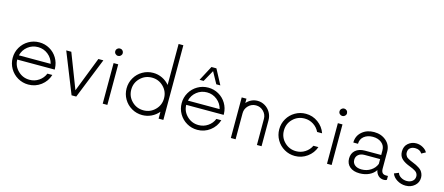

<svg xmlns="http://www.w3.org/2000/svg" viewBox="-57 -1598 5284 2285"><g transform="rotate(15 2585.0 -455.0)"><path d="M580.1 -257.3V-243.7H118.7Q120.6 -162.1 179.7 -105.5Q238.8 -48.8 321.3 -48.8Q384.3 -48.8 435.3 -83.5Q486.3 -118.2 508.8 -174.8H569.8Q544.9 -93.3 476.8 -41.7Q408.7 9.8 321.3 9.8Q250.5 9.8 190.7 -24.9Q130.9 -59.6 95.9 -119.4Q61 -179.2 61 -250Q61 -320.8 95.9 -380.6Q130.9 -440.4 190.7 -475.1Q250.5 -509.8 321.3 -509.8Q390.6 -509.8 449.2 -476.6Q507.8 -443.4 542.7 -385.5Q577.6 -327.6 580.1 -257.3ZM321.3 -451.2Q249.5 -451.2 195.3 -408.2Q141.1 -365.2 125 -297.4H516.1Q500 -364.3 445.6 -407.7Q391.1 -451.2 321.3 -451.2Z M1049.8 -500H1111.3L911.1 0H853.5L653.8 -500H716.3L882.3 -69.8Z M1266.1 -596.2Q1247.1 -596.2 1233.4 -609.4Q1219.7 -622.6 1219.7 -641.1Q1219.7 -660.6 1233.4 -674.1Q1247.1 -687.5 1266.1 -687.5Q1285.2 -687.5 1298.6 -674.1Q1312 -660.6 1312 -641.1Q1312 -622.6 1298.3 -609.4Q1284.7 -596.2 1266.1 -596.2ZM1237.3 0V-500H1294.4V0Z M1925.8 -919.9H1984.4V0H1925.8V-85Q1889.6 -41 1836.9 -15.6Q1784.2 9.8 1724.6 9.8Q1653.8 9.8 1594 -24.9Q1534.2 -59.6 1499.3 -119.4Q1464.4 -179.2 1464.4 -250Q1464.4 -320.8 1499.3 -380.6Q1534.2 -440.4 1594 -475.1Q1653.8 -509.8 1724.6 -509.8Q1784.2 -509.8 1836.9 -484.4Q1889.6 -459 1925.8 -415ZM1724.6 -48.8Q1808.1 -48.8 1866.9 -107.4Q1925.8 -166 1925.8 -250Q1925.8 -334 1866.9 -392.6Q1808.1 -451.2 1724.6 -451.2Q1640.1 -451.2 1581.1 -392.6Q1522 -334 1522 -250Q1522 -166 1581.1 -107.4Q1640.1 -48.8 1724.6 -48.8Z M2405.8 -713.9 2327.1 -572.3H2276.9L2374.5 -756.3H2435.5L2533.2 -572.3H2483.4ZM2662.1 -257.3V-243.7H2200.7Q2202.6 -162.1 2261.7 -105.5Q2320.8 -48.8 2403.3 -48.8Q2466.3 -48.8 2517.3 -83.5Q2568.4 -118.2 2590.8 -174.8H2651.9Q2627 -93.3 2558.8 -41.7Q2490.7 9.8 2403.3 9.8Q2332.5 9.8 2272.7 -24.9Q2212.9 -59.6 2178 -119.4Q2143.1 -179.2 2143.1 -250Q2143.1 -320.8 2178 -380.6Q2212.9 -440.4 2272.7 -475.1Q2332.5 -509.8 2403.3 -509.8Q2472.7 -509.8 2531.2 -476.6Q2589.8 -443.4 2624.8 -385.5Q2659.7 -327.6 2662.1 -257.3ZM2403.3 -451.2Q2331.5 -451.2 2277.3 -408.2Q2223.1 -365.2 2207 -297.4H2598.1Q2582 -364.3 2527.6 -407.7Q2473.1 -451.2 2403.3 -451.2Z M3010.7 -509.8Q3059.1 -509.8 3101.3 -484.9Q3143.6 -460 3168.9 -416.3Q3194.3 -372.6 3194.3 -321.3V0H3137.2V-321.3Q3137.2 -375.5 3098.6 -414.1Q3060.1 -452.6 3005.9 -452.6Q2951.7 -452.6 2913.1 -414.1Q2874.5 -375.5 2874.5 -321.3V0H2815.9V-500H2874.5V-446.3Q2899.9 -476.6 2935.3 -493.2Q2970.7 -509.8 3010.7 -509.8Z M3605.5 9.8Q3534.7 9.8 3474.9 -24.9Q3415 -59.6 3380.1 -119.4Q3345.2 -179.2 3345.2 -250Q3345.2 -320.8 3380.1 -380.6Q3415 -440.4 3474.9 -475.1Q3534.7 -509.8 3605.5 -509.8Q3689.5 -509.8 3756.6 -460.9Q3823.7 -412.1 3850.6 -335H3789.1Q3764.2 -387.7 3714.6 -419.4Q3665 -451.2 3605.5 -451.2Q3521.5 -451.2 3462.2 -393.1Q3402.8 -335 3402.8 -250Q3402.8 -165 3462.2 -106.9Q3521.5 -48.8 3605.5 -48.8Q3665 -48.8 3714.6 -80.6Q3764.2 -112.3 3789.1 -165H3850.6Q3823.7 -87.9 3756.6 -39.1Q3689.5 9.8 3605.5 9.8Z M4029.3 -596.2Q4010.3 -596.2 3996.6 -609.4Q3982.9 -622.6 3982.9 -641.1Q3982.9 -660.6 3996.6 -674.1Q4010.3 -687.5 4029.3 -687.5Q4048.3 -687.5 4061.8 -674.1Q4075.2 -660.6 4075.2 -641.1Q4075.2 -622.6 4061.5 -609.4Q4047.9 -596.2 4029.3 -596.2ZM4000.5 0V-500H4057.6V0Z M4712.9 -47.4H4738.8V0Q4725.1 9.8 4705.1 9.8Q4662.1 9.8 4635 -15.1Q4607.9 -40 4599.1 -82.5Q4571.8 -39.1 4519.8 -14.6Q4467.8 9.8 4402.8 9.8Q4326.2 9.8 4282 -27.6Q4237.8 -64.9 4237.8 -128.9Q4237.8 -192.9 4280.5 -230.2Q4323.2 -267.6 4396.5 -267.6H4596.7V-325.2Q4596.7 -382.8 4554.2 -417Q4511.7 -451.2 4446.3 -451.2Q4380.9 -451.2 4338.1 -417Q4295.4 -382.8 4295.4 -325.2H4237.8Q4237.8 -406.7 4297.4 -458.3Q4356.9 -509.8 4446.3 -509.8Q4534.7 -509.8 4595 -458Q4655.3 -406.2 4655.3 -325.2V-116.2Q4655.3 -47.4 4712.9 -47.4ZM4414.1 -41Q4477.1 -41 4526.6 -73Q4576.2 -105 4596.7 -157.7V-217.3H4406.7Q4358.4 -217.3 4329.8 -193.4Q4301.3 -169.4 4301.3 -129.9Q4301.3 -89.4 4331.5 -65.2Q4361.8 -41 4414.1 -41Z M4969.7 9.8Q4912.1 9.8 4863.5 -20.5Q4814.9 -50.8 4799.8 -95.2L4856 -117.7Q4863.3 -87.9 4896.5 -67.6Q4929.7 -47.4 4969.7 -47.4Q5010.3 -47.4 5038.3 -69.6Q5066.4 -91.8 5066.4 -129.9Q5066.4 -144.5 5061 -156.7Q5055.7 -168.9 5047.9 -177.5Q5040 -186 5025.4 -194.8Q5010.7 -203.6 4997.8 -209.5Q4984.9 -215.3 4963.9 -223.6Q4930.2 -236.3 4906.7 -249Q4883.3 -261.7 4863.3 -279.1Q4843.3 -296.4 4833.5 -319.8Q4823.7 -343.3 4823.7 -372.6Q4823.7 -437 4866.2 -473.4Q4908.7 -509.8 4964.8 -509.8Q5008.8 -509.8 5047.9 -487.8Q5086.9 -465.8 5102.5 -435.1L5052.2 -407.7Q5026.4 -451.2 4967.3 -451.2Q4930.7 -451.2 4906.5 -432.1Q4882.3 -413.1 4882.3 -375Q4882.3 -359.4 4887.7 -346.7Q4893.1 -334 4900.1 -325.4Q4907.2 -316.9 4922.9 -307.9Q4938.5 -298.8 4950.2 -293.5Q4961.9 -288.1 4984.9 -278.8Q5010.3 -268.6 5025.6 -261.2Q5041 -253.9 5062.3 -240.2Q5083.5 -226.6 5095.5 -212.4Q5107.4 -198.2 5116.2 -176.5Q5125 -154.8 5125 -128.9Q5125 -68.8 5079.8 -29.5Q5034.7 9.8 4969.7 9.8Z"/></g></svg>

Font: Now Alt Light
Style: Regular
Weight: 300
Designer: Alfredo Marco Pradil
Foundry: Alfredo Marco Pradil
Version: Version 1.002;PS 001.002;hotconv 1.0.88;makeotf.lib2.5.64775